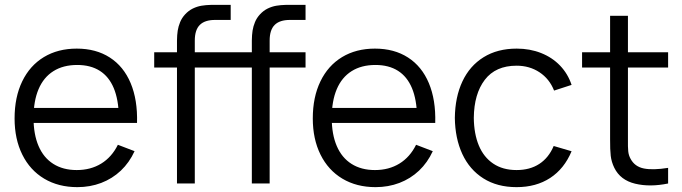

<svg xmlns="http://www.w3.org/2000/svg" viewBox="-20 -755 2806 790"><path d="M298.3 15Q220.3 15 161.9 -19.8Q103.5 -54.7 71.8 -118.7Q40 -182.7 40 -267.7Q40 -355.3 71.4 -420.2Q102.8 -485.2 160.5 -520.1Q218.2 -555 295.7 -555Q375 -555 431.8 -518.4Q488.7 -481.8 517.6 -412.9Q546.5 -344 543.8 -249.3H469V-275.3Q467.7 -345.5 448 -392.6Q428.3 -439.7 390.5 -463.7Q352.7 -487.7 297.7 -487.7Q240 -487.7 199.7 -462.2Q159.3 -436.8 138.7 -388.2Q118 -339.5 118 -270Q118 -202.2 138.7 -154.1Q159.3 -106 199.3 -80.7Q239.3 -55.3 295.7 -55.3Q353.2 -55.3 396.6 -82Q440 -108.7 465 -159.3L533.7 -133Q512.3 -86.2 477.2 -52.9Q442 -19.7 396.3 -2.3Q350.7 15 298.3 15ZM92 -249.3V-311H504.7V-249.3Z M708.2 -580V-588Q708.5 -611.3 711.2 -629Q714 -646.7 721.1 -663.9Q728.2 -681.2 741.5 -695.7Q755.8 -711.2 773.2 -719.8Q790.7 -728.3 808.8 -731.4Q826.8 -734.5 849.7 -735H860.2H929.2V-673H865.2Q822.5 -673 802 -652.3Q781.5 -631.7 781.5 -588V0H708.2ZM614.5 -477V-540H929.2V-477ZM1016.2 -580V-588Q1016.5 -611.3 1019.2 -629Q1022 -646.7 1029.1 -663.9Q1036.2 -681.2 1049.5 -695.7Q1063.8 -711.2 1081.2 -719.8Q1098.7 -728.3 1116.8 -731.4Q1134.8 -734.5 1157.7 -735H1168.2H1237.2V-673H1173.2Q1130.5 -673 1110 -652.3Q1089.5 -631.7 1089.5 -588V0H1016.2ZM922.5 -477V-540H1237.2V-477Z M1525.3 15Q1447.3 15 1388.9 -19.8Q1330.5 -54.7 1298.8 -118.7Q1267 -182.7 1267 -267.7Q1267 -355.3 1298.4 -420.2Q1329.8 -485.2 1387.5 -520.1Q1445.2 -555 1522.7 -555Q1602 -555 1658.8 -518.4Q1715.7 -481.8 1744.6 -412.9Q1773.5 -344 1770.8 -249.3H1696V-275.3Q1694.7 -345.5 1675 -392.6Q1655.3 -439.7 1617.5 -463.7Q1579.7 -487.7 1524.7 -487.7Q1467 -487.7 1426.7 -462.2Q1386.3 -436.8 1365.7 -388.2Q1345 -339.5 1345 -270Q1345 -202.2 1365.7 -154.1Q1386.3 -106 1426.3 -80.7Q1466.3 -55.3 1522.7 -55.3Q1580.2 -55.3 1623.6 -82Q1667 -108.7 1692 -159.3L1760.7 -133Q1739.3 -86.2 1704.2 -52.9Q1669 -19.7 1623.3 -2.3Q1577.7 15 1525.3 15ZM1319 -249.3V-311H1731.7V-249.3Z M2105.5 15Q2025.8 15 1968.9 -21Q1912 -57 1882.2 -121.4Q1852.5 -185.8 1851.5 -270Q1852.5 -355.7 1882.6 -419.9Q1912.7 -484.2 1969.8 -519.6Q2026.8 -555 2106.2 -555Q2160.2 -555 2206.1 -536.9Q2252 -518.8 2284.4 -485.1Q2316.8 -451.3 2331.8 -405.7L2259.8 -382.3Q2240.8 -430.5 2199.8 -457.6Q2158.8 -484.7 2105.5 -484.7Q2019.2 -484.7 1974.8 -426.7Q1930.5 -368.7 1929.5 -270Q1930.2 -204.5 1950.2 -156.3Q1970.2 -108.2 2009.5 -81.8Q2048.8 -55.3 2105.5 -55.3Q2160.2 -55.3 2198.9 -80.5Q2237.7 -105.7 2258.2 -154.3L2331.8 -132.7Q2301.8 -60.7 2243.8 -22.8Q2185.8 15 2105.5 15Z M2729 0Q2654 15.5 2593.3 0.8Q2532.7 -13.8 2507.7 -64.3Q2495.8 -88.8 2492.9 -113.8Q2490 -138.8 2490.3 -181.5V-195.7V-690H2563.7V-198.3V-182.3Q2563.2 -149.8 2564.9 -132.6Q2566.7 -115.3 2574.7 -101.3Q2591.8 -69.3 2629.2 -61.8Q2666.5 -54.3 2729 -64.3ZM2375 -477V-540H2729V-477Z"/></svg>

Font: Hauora
Style: Regular
Weight: 400
Designer: Wayne Shih
Foundry: WCYS
Version: Version 1.001